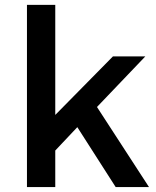

<svg xmlns="http://www.w3.org/2000/svg" viewBox="-20 -762 635 782"><path d="M89.8 0V-742.2H205.1V-293.9L439.9 -532.2H571.8L375 -326.2L586.9 0H451.2L294.9 -244.1L205.1 -148.9V0Z"/></svg>

Font: Trueno
Style: Regular
Weight: 400
Designer: Julieta Ulanovsky
Foundry: Julieta Ulanovsky
Version: Version 3.001b | FøM Fix